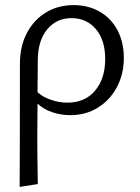

<svg xmlns="http://www.w3.org/2000/svg" viewBox="-20 -443 547 752"><path d="M58 -193Q58 -262 85.5 -314Q113 -366 160.5 -394.5Q208 -423 268 -423Q326 -423 371 -397Q416 -371 440.5 -324Q465 -277 465 -216Q465 -153 438 -102Q411 -51 363.5 -21.5Q316 8 256 8Q218 8 184.5 -3.5Q151 -15 127 -37L126 98Q126 152 128 278L57 289Q58 125 58 -193ZM244 -41Q313 -41 352.5 -88Q392 -135 392 -212Q392 -286 355.5 -329Q319 -372 260 -372Q201 -372 164.5 -327.5Q128 -283 128 -206L127 -82Q147 -63 179.5 -52Q212 -41 244 -41Z"/></svg>

Font: LXGW Bright TC
Style: Regular
Weight: 400
Designer: Christian Thalmann (Catharsis Fonts)
Foundry: LXGW / Christian Thalmann (Catharsis Fonts) / Fontworks Inc.
Version: Version 5.501